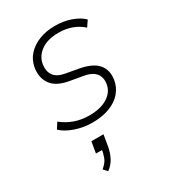

<svg xmlns="http://www.w3.org/2000/svg" viewBox="-186 -607 864 965"><g transform="rotate(-30 246.0 -124.5)"><path d="M209 8Q157 8 109.5 -8.5Q62 -25 35 -51L57 -85Q89 -59 128 -45Q167 -31 213 -31Q279 -31 319 -56.5Q359 -82 366 -124Q372 -162 352 -186.5Q332 -211 281 -219L217 -230Q142 -242 113.5 -281.5Q85 -321 94 -377Q101 -418 127.5 -447Q154 -476 195 -492Q236 -508 285 -508Q339 -508 381.5 -492Q424 -476 446 -453L423 -419Q397 -443 362 -456Q327 -469 285 -469Q221 -469 183 -441.5Q145 -414 138 -372Q132 -333 149.5 -307.5Q167 -282 213 -274L280 -262Q357 -249 387.5 -213Q418 -177 409 -123Q403 -85 377.5 -55Q352 -25 309 -8.5Q266 8 209 8ZM154 259 134 237Q161 214 169 193Q177 172 182 144L195 151H145L156 86H226L216 147Q210 183 195.5 211Q181 239 154 259Z"/></g></svg>

Font: Mulish ExtraLight
Style: Italic
Weight: 200
Italic angle: -9°
Designer: Vernon Adams
Foundry: Vernon Adams
Version: Version 3.603